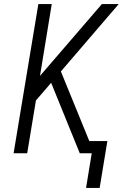

<svg xmlns="http://www.w3.org/2000/svg" viewBox="-20 -755 616 946"><path d="M404 171H471L509 -60H420L280 -403L565 -735H482L177 -381L235 -735H169L47 0H114L157 -260L232 -347L373 0H432Z"/></svg>

Font: Iosevka Sparkle Light Oblique
Style: Regular
Weight: 300
Italic angle: -9°
Designer: Belleve Invis
Foundry: Belleve Invis
Version: Version 4.5.0; ttfautohint (v1.8.3)